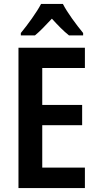

<svg xmlns="http://www.w3.org/2000/svg" viewBox="-20 -957 498 977"><path d="M300 -937H189C168 -896 120 -830 86 -789V-777H158C183 -797 212 -828 244 -862C275 -828 303 -799 331 -777H403V-789C367 -833 323 -892 300 -937ZM412 0V-104H195V-320H398V-423H195V-611H412V-714H74V0Z"/></svg>

Font: Noto Sans Ethiopic Cond SemBd
Style: Regular
Weight: 600
Width: 3
Designer: Monotype Design Team
Foundry: Monotype Imaging Inc.
Version: Version 2.102